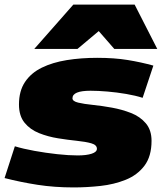

<svg xmlns="http://www.w3.org/2000/svg" viewBox="-33 -810 719 840"><path d="M-13 -31 32 -170Q68 -159 117.5 -150Q167 -141 217.5 -135.5Q268 -130 307 -130Q345 -130 368 -137.5Q391 -145 391 -159Q391 -176 366.5 -183Q342 -190 303 -194Q264 -198 220.5 -205Q177 -212 138 -227.5Q99 -243 74.5 -273Q50 -303 50 -353Q50 -412 76.5 -451.5Q103 -491 150 -514Q197 -537 259 -547Q321 -557 392 -557Q467 -557 525.5 -547.5Q584 -538 638 -523L591 -382Q560 -392 519 -399Q478 -406 437 -409.5Q396 -413 363 -413Q284 -413 284 -380Q284 -367 309 -361Q334 -355 373.5 -351Q413 -347 457 -339Q501 -331 540.5 -315.5Q580 -300 605 -270.5Q630 -241 630 -194Q630 -126 599 -85Q568 -44 517 -23.5Q466 -3 406.5 3.5Q347 10 289 10Q205 10 131 -1.5Q57 -13 -13 -31ZM117 -596 288 -790H556L655 -596H467L399 -674L306 -596Z"/></svg>

Font: Georama ExtraExtended ExtraBold
Style: Italic
Weight: 800
Width: 8
Italic angle: -9°
Designer: Jean-Baptiste Levee
Foundry: Production Type
Version: Version 1.000